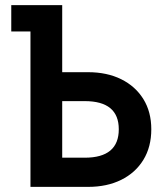

<svg xmlns="http://www.w3.org/2000/svg" viewBox="-20 -730 640 750"><path d="M24 -607V-710H223V-448H324Q398 -448 453.5 -420.5Q509 -393 540 -343Q571 -293 571 -225Q571 -156 540 -105.5Q509 -55 453.5 -27.5Q398 0 324 0H99V-607ZM223 -335V-114H311Q444 -114 444 -225Q444 -335 311 -335Z"/></svg>

Font: Geist Mono SemiBold
Style: Regular
Weight: 600
Monospace: yes
Designer: Basement.studio, Andrés Briganti, Mateo Zaragoza
Foundry: Basement.studio, Vercel, Andrés Briganti, Guido Ferreyra, Mateo Zaragoza
Version: Version 1.500; ttfautohint (v1.8.4.7-5d5b)